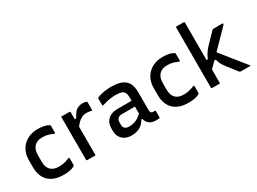

<svg xmlns="http://www.w3.org/2000/svg" viewBox="-42 -1381 2704 2024"><g transform="rotate(-30 1310.0 -369.5)"><path d="M307 -545Q345 -545 373.5 -539.5Q402 -534 419.5 -526.5Q437 -519 443 -513Q446 -510 446.5 -508Q447 -506 447 -502Q447 -481 447 -459Q447 -437 447 -415H430Q406 -428 376 -436.5Q346 -445 306 -445Q265 -445 235 -429.5Q205 -414 189 -382Q173 -350 173 -302V-226Q173 -191 182 -165Q191 -139 209 -122Q226 -105 250.5 -97Q275 -89 306 -89Q334 -89 355.5 -92.5Q377 -96 395.5 -102Q414 -108 430 -116H447Q447 -94 447 -72Q447 -50 447 -28Q447 -26 446.5 -24Q446 -22 444 -20Q438 -14 420.5 -6.5Q403 1 374.5 6Q346 11 307 11Q249 11 204 -4Q159 -19 127.5 -49Q96 -79 80 -122.5Q64 -166 64 -221V-305Q64 -380 95.5 -433.5Q127 -487 181.5 -516Q236 -545 307 -545Z M682 -439H717Q735 -476 754.5 -499.5Q774 -523 798.5 -533.5Q823 -544 853 -544Q870 -544 881.5 -541.5Q893 -539 899 -535Q904 -533 905 -529.5Q906 -526 906 -521Q906 -509 906 -497.5Q906 -486 906 -474.5Q906 -463 906 -451Q906 -439 906 -428H890Q880 -431 867.5 -433Q855 -435 839 -435Q807 -435 781.5 -423Q756 -411 732 -387Q708 -363 682 -325ZM699 0Q683 0 666 0Q649 0 632.5 0Q616 0 599 0Q596 0 594 -0.5Q592 -1 590.5 -2.5Q589 -4 588.5 -6Q588 -8 588 -11Q588 -37 588 -75Q588 -113 588 -158Q588 -203 588 -251Q588 -299 588 -346Q588 -393 588 -435Q588 -466 588 -491.5Q588 -517 588 -534Q606 -534 623.5 -534Q641 -534 657 -534Q673 -534 688 -534Q692 -534 694 -532.5Q696 -531 697.5 -529Q699 -527 699 -523Q699 -490 699 -444Q699 -398 699 -343Q699 -288 699 -228.5Q699 -169 699 -110.5Q699 -52 699 0Z M1421 -348Q1421 -321 1421 -294.5Q1421 -268 1421 -240.5Q1421 -213 1421 -186Q1421 -159 1421 -134Q1421 -122 1423.5 -114Q1426 -106 1430 -101Q1435 -97 1441.5 -95Q1448 -93 1457 -93Q1459 -93 1461.5 -93Q1464 -93 1467 -93H1483Q1483 -72 1483 -52Q1483 -32 1483 -11Q1483 -6 1480 -3Q1477 0 1472 0Q1467 0 1453.5 0Q1440 0 1430 0Q1404 0 1383.5 -7.5Q1363 -15 1347.5 -30Q1332 -45 1323.5 -66.5Q1315 -88 1315 -116Q1315 -150 1315 -185.5Q1315 -221 1315 -255Q1315 -271 1315 -287Q1315 -303 1315 -319Q1315 -335 1315 -351Q1315 -387 1304 -407.5Q1293 -428 1268 -436.5Q1243 -445 1199 -445Q1170 -445 1143.5 -442Q1117 -439 1091.5 -433Q1066 -427 1040 -418H1023Q1023 -439 1023 -460Q1023 -481 1023 -501Q1023 -505 1024 -507Q1025 -509 1026 -510Q1032 -516 1058 -524Q1084 -532 1121.5 -538Q1159 -544 1199 -544Q1257 -544 1299 -533Q1341 -522 1368 -498.5Q1395 -475 1408 -438Q1421 -401 1421 -348ZM1091 -145Q1091 -116 1108 -100.5Q1125 -85 1159 -85Q1191 -85 1219.5 -93Q1248 -101 1276 -120Q1304 -139 1334 -172V-85H1304Q1289 -55 1264.5 -33.5Q1240 -12 1208 -1Q1176 10 1137 10Q1090 10 1056 -7.5Q1022 -25 1003.5 -57Q985 -89 985 -133V-166Q985 -199 996 -225Q1007 -251 1027.5 -269.5Q1048 -288 1077 -298Q1106 -308 1142 -308Q1177 -308 1210 -308Q1243 -308 1274.5 -308Q1306 -308 1337 -308Q1345 -308 1349.5 -296Q1354 -284 1355 -267.5Q1356 -251 1356 -237Q1320 -237 1289 -237Q1258 -237 1226.5 -237Q1195 -237 1159 -237Q1141 -237 1128.5 -233Q1116 -229 1107 -220Q1100 -212 1095.5 -201.5Q1091 -191 1091 -177Z M1827 -545Q1865 -545 1893.5 -539.5Q1922 -534 1939.5 -526.5Q1957 -519 1963 -513Q1966 -510 1966.5 -508Q1967 -506 1967 -502Q1967 -481 1967 -459Q1967 -437 1967 -415H1950Q1926 -428 1896 -436.5Q1866 -445 1826 -445Q1785 -445 1755 -429.5Q1725 -414 1709 -382Q1693 -350 1693 -302V-226Q1693 -191 1702 -165Q1711 -139 1729 -122Q1746 -105 1770.5 -97Q1795 -89 1826 -89Q1854 -89 1875.5 -92.5Q1897 -96 1915.5 -102Q1934 -108 1950 -116H1967Q1967 -94 1967 -72Q1967 -50 1967 -28Q1967 -26 1966.5 -24Q1966 -22 1964 -20Q1958 -14 1940.5 -6.5Q1923 1 1894.5 6Q1866 11 1827 11Q1769 11 1724 -4Q1679 -19 1647.5 -49Q1616 -79 1600 -122.5Q1584 -166 1584 -221V-305Q1584 -380 1615.5 -433.5Q1647 -487 1701.5 -516Q1756 -545 1827 -545Z M2214 0Q2197 0 2182 0Q2167 0 2151.5 0Q2136 0 2119 0Q2116 0 2113.5 -1.5Q2111 -3 2109.5 -5Q2108 -7 2108 -11Q2108 -91 2108 -171Q2108 -251 2108 -331Q2108 -411 2108 -491Q2108 -571 2108 -651Q2108 -682 2108 -707.5Q2108 -733 2108 -750Q2126 -750 2142 -750Q2158 -750 2173 -750Q2188 -750 2203 -750Q2207 -750 2209 -748.5Q2211 -747 2212.5 -745Q2214 -743 2214 -739Q2214 -647 2214 -554.5Q2214 -462 2214 -369.5Q2214 -277 2214 -184.5Q2214 -92 2214 0ZM2473 0Q2463 0 2457.5 -3Q2452 -6 2447 -12Q2443 -17 2433 -30Q2423 -43 2410.5 -59.5Q2398 -76 2383.5 -94.5Q2369 -113 2356 -129Q2340 -151 2329.5 -167.5Q2319 -184 2312.5 -201.5Q2306 -219 2300 -239H2263L2328 -326Q2372 -271 2415 -217Q2458 -163 2501.5 -109Q2545 -55 2589 0Q2570 0 2553.5 0Q2537 0 2518.5 0Q2500 0 2473 0ZM2196 -285H2230Q2238 -305 2246.5 -321Q2255 -337 2264.5 -351Q2274 -365 2284.5 -378Q2295 -391 2308 -405Q2324 -422 2343 -441.5Q2362 -461 2384.5 -484Q2407 -507 2433 -534L2548 -535Q2551 -535 2553.5 -534Q2556 -533 2557 -531Q2558 -529 2558 -525Q2558 -523 2557 -520.5Q2556 -518 2550 -512Q2518 -479 2487 -447.5Q2456 -416 2426 -385.5Q2396 -355 2367 -325.5Q2338 -296 2309 -266.5Q2280 -237 2252.5 -208.5Q2225 -180 2196 -152Z"/></g></svg>

Font: Recursive Medium
Style: Regular
Weight: 500
Version: Version 1.085